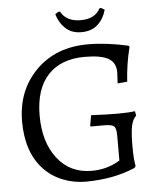

<svg xmlns="http://www.w3.org/2000/svg" viewBox="-57 -867 780 928"><g transform="rotate(-5 333.5 -403.0)"><path d="M375 -306.2Q531.7 -298.3 587.9 -307.1L591.8 -285.2Q574.7 -270 567.9 -237.8Q561 -206.1 561 -139.6Q561 -73.7 567.9 -43L562 -34.2Q459 10.7 322.3 11.7Q264.6 11.7 210.9 -9.3Q157.2 -30.8 119.1 -71.3Q40 -155.8 40 -304.7Q40 -454.1 136.7 -551.8Q233.4 -649.4 391.1 -648.9Q478 -648.9 585 -625L588.9 -619.1Q567.9 -536.1 563 -452.1L516.1 -448.2L519 -502Q519 -548.8 483.4 -569.3Q447.8 -589.8 368.2 -589.8Q252.9 -589.8 189.9 -522Q127 -454.1 127 -325.7Q127 -197.3 188.5 -117.7Q250 -38.1 355 -38.1Q431.2 -38.1 492.2 -76.2V-198.2Q492.2 -232.4 481.4 -242.2Q470.7 -252 437 -252H368.2L366.2 -255.9ZM365.2 -768.1Q435.1 -768.1 460.9 -817.9H469.2L484.9 -808.1Q473.1 -765.1 442.9 -737.3Q412.6 -710 363.8 -710Q315.4 -710 285.6 -738.8Q255.9 -767.6 245.1 -808.1L261.2 -817.9H269Q295.9 -768.1 365.2 -768.1Z"/></g></svg>

Font: Alegreya-Regular
Style: Regular
Weight: 400
Designer: Juan Pablo del Peral
Foundry: Juan Pablo del Peral
Version: Version 1.003